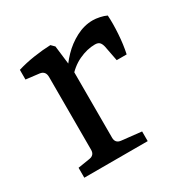

<svg xmlns="http://www.w3.org/2000/svg" viewBox="-108 -522 605 619"><g transform="rotate(-30 195.0 -213.0)"><path d="M160 -321Q173 -345 196.5 -369.5Q220 -394 250.5 -410Q281 -426 313 -426Q324 -426 338.5 -423Q353 -420 363 -415Q365 -385 362.5 -346.5Q360 -308 353 -276H316L305 -333Q302 -345 296.5 -350Q291 -355 280 -355Q251 -355 220 -340.5Q189 -326 164 -295ZM178 -322V-67Q178 -46 199 -44L272 -36V0H36V-37L80 -44Q100 -47 100 -67V-338Q100 -360 80 -363L30 -369V-405Q59 -414 92.5 -419Q126 -424 155 -425L167 -413Z"/></g></svg>

Font: Yrsa
Style: Regular
Weight: 400
Designer: Anna Giedrys (Yrsa+Rasa design), David Brezina (Yrsa art-direction, Rasa art-direction, design)
Foundry: Rosetta Type Foundry
Version: Version 2.004